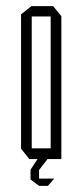

<svg xmlns="http://www.w3.org/2000/svg" viewBox="-20 -521 271 629"><path d="M84 -467V-501H154L181 -468V-467ZM76 0 49 -34V-35H146V0ZM49 -35V-474L83 -501H84V-35ZM146 0V-467H181V0ZM80 36V35L103 0H135V1L108 36ZM107 87 80 67V36H108V87ZM108 88V64H157V65L137 88Z"/></svg>

Font: Foldit ExtraLight
Style: Regular
Weight: 250
Version: Version 1.003